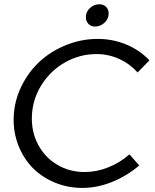

<svg xmlns="http://www.w3.org/2000/svg" viewBox="-20 -892 740 918"><path d="M447 -706Q519.5 -706 584.2 -679Q649 -652 694.5 -603.5L638 -545.5Q601 -587 549.8 -610.2Q498.5 -633.5 442 -633.5Q361.5 -633.5 291.5 -594Q221.5 -554.5 178.5 -486Q135.5 -417.5 132.5 -337Q129.5 -263.5 161.5 -202Q193.5 -140.5 252.5 -105Q311.5 -69.5 385 -69.5Q441.5 -69.5 497.5 -91.8Q553.5 -114 599 -154L645.5 -101Q587.5 -51 516.2 -22.2Q445 6.5 374 6.5Q302.5 6.5 240 -20Q177.5 -46.5 134.2 -91.5Q91 -136.5 67 -199Q43 -261.5 45.5 -331.5Q48 -408 81.5 -477.5Q115 -547 169 -597Q223 -647 296 -676.5Q369 -706 447 -706ZM455 -871.5Q475 -871.5 487.2 -859.2Q499.5 -847 499.5 -827.5Q499.5 -802 479.8 -783.5Q460 -765 434 -765Q415 -765 402.8 -777.8Q390.5 -790.5 390.5 -809.5Q390.5 -835.5 409.8 -853.5Q429 -871.5 455 -871.5Z"/></svg>

Font: Argentum Sans Light
Style: Italic
Weight: 300
Italic angle: -11.3°
Designer: Julieta Ulanovsky (font), Owen Earl (portions from Jones font), Cristiano Sobral (main changes and remaster)
Foundry: Julieta Ulanovsky (font), Owen Earl (portions from Jones font), Cristiano Sobral (main changes and remaster)
Version: Version 3.127